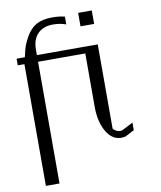

<svg xmlns="http://www.w3.org/2000/svg" viewBox="-104 -875 979 1165"><g transform="rotate(-10 385.5 -292.0)"><path d="M542 -583V-63.5Q560.5 -42 586.9 -42Q593.8 -42 596.7 -43L667 -79.1V-32.2L612.3 -3.9L611.3 -2.9H608.4Q595.7 0 584 0Q529.3 0 494.6 -58.1Q460 -116.2 458 -203.1V-542H167V208H83V-542H42V-583H92.8Q98.6 -606.4 102.1 -622.1Q105.5 -637.7 113.8 -658.7Q122.1 -679.7 136.7 -705.1Q162.1 -750 199.7 -771Q237.3 -792 295.9 -792Q345.7 -792 375 -783.2V-735.4Q337.9 -749 294.9 -749Q235.4 -749 201.2 -714.4Q167 -679.7 167 -616.2V-583ZM542 -792V-709H458V-792Z"/></g></svg>

Font: wanta
Style: Medium
Weight: 500
Version: Version 0.91